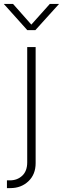

<svg xmlns="http://www.w3.org/2000/svg" viewBox="-73 -756 321 980"><path d="M65.9 -515.6H108.9V76.7Q108.9 134.3 72 169.2Q35.2 204.1 -20 204.1H-37.6V164.6H-22.5Q15.1 164.6 40.5 140.9Q65.9 117.2 65.9 72.8ZM-6.3 -735.8 86.9 -630.4 181.2 -735.8H228V-735.4L107.4 -602.1H66.4L-53.2 -735.4V-735.8Z"/></svg>

Font: Inter Display ExtraLight
Style: Regular
Weight: 200
Designer: Rasmus Andersson
Foundry: rsms
Version: Version 4.000;git-a52131595